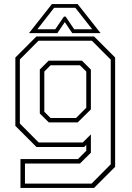

<svg xmlns="http://www.w3.org/2000/svg" viewBox="-20 -718 645 938"><path d="M80 200V59H361L401.5 18.5V-10L391.5 0H158L55 -103V-437L158 -540H439.5L542.5 -437V97L439.5 200ZM102 179H427.5L521 84.5V-426.5L429 -519H168L77 -427.5V-114.5L169 -22H384.5L424 -61.5V28L370.5 81H102ZM218.5 -120 174.5 -163.5V-378.5L217.5 -421.5H380.5L424 -378V-183.5L359.5 -120ZM227 -141.5H351.5L401.5 -191.5V-368.5L370.5 -399H227L196.5 -368.5V-172ZM233.5 -698H359.5L471.5 -556H333L296.5 -610L260 -556H121.5ZM244.5 -680 162.5 -575H250L292.5 -637H300.5L342.5 -575H430.5L348 -680Z"/></svg>

Font: Tourney Thin ExtraLight
Style: Regular
Weight: 250
Version: Version 1.015